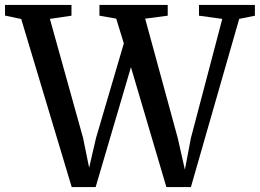

<svg xmlns="http://www.w3.org/2000/svg" viewBox="-40 -763 1059 783"><path d="M-19.5 -699.5V-743H251.5V-699L163.5 -686L299 -199.5L323.5 -79L351.5 -200L465 -586L434 -687L365.5 -699V-743H644V-699L552 -687L685 -199.5L714 -71L738.5 -200L866.5 -686L771.5 -699V-743H999.5V-699L935.5 -686L738.5 0H638.5L494 -489L350 0H252.5L46.5 -685.5Z"/></svg>

Font: Merriweather 48pt Medium
Style: Regular
Weight: 500
Version: Version 2.100